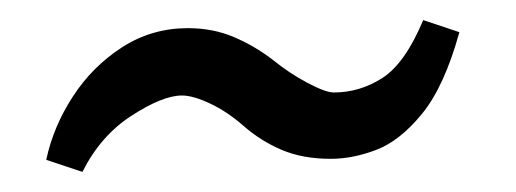

<svg xmlns="http://www.w3.org/2000/svg" viewBox="-20 -369 513 191"><path d="M26 -210Q33 -243 52.5 -273Q72 -303 101.5 -322Q131 -341 167 -341Q192 -341 213 -332Q234 -323 252 -309Q268 -296 286 -286.5Q304 -277 312 -277Q338 -277 360.5 -291.5Q383 -306 401 -349L437 -337Q422 -283 400 -256Q378 -229 354.5 -220Q331 -211 309 -211Q281 -211 260 -220Q239 -229 222 -244Q206 -258 189 -266Q172 -274 161 -274Q142 -274 111 -254Q80 -234 62 -198Z"/></svg>

Font: Libertinus Serif SemiBold
Style: Regular
Weight: 600
Designer: Philipp H. Poll, Khaled Hosny
Foundry: Caleb Maclennan
Version: Version 7.051;RELEASE